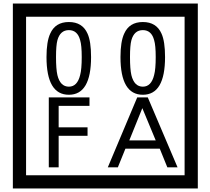

<svg xmlns="http://www.w3.org/2000/svg" viewBox="-20 -980 1195 1090"><path d="M1103 90H53V-960H1103ZM1028 15V-885H128V15ZM497 -656Q497 -442 371 -442Q244 -442 244 -656Q244 -744 265 -789Q294 -855 371 -855Q448 -855 477 -789Q497 -745 497 -656ZM444 -656Q444 -723 435 -752Q420 -809 371 -809Q322 -809 306 -752Q298 -723 298 -656Q298 -587 306 -553Q322 -488 371 -488Q419 -488 435 -554Q444 -587 444 -656ZM917 -656Q917 -442 791 -442Q664 -442 664 -656Q664 -744 685 -789Q714 -855 791 -855Q868 -855 897 -789Q917 -745 917 -656ZM864 -656Q864 -723 855 -752Q840 -809 791 -809Q742 -809 726 -752Q718 -723 718 -656Q718 -587 726 -553Q742 -488 791 -488Q839 -488 855 -554Q864 -587 864 -656ZM488 -379H313V-257H477V-209H313V-30H257V-427H488ZM988 -30H930L887 -136H692L649 -30H592L759 -427H819ZM864 -183 788 -366 714 -183Z"/></svg>

Font: Unicode BMP Fallback SIL
Style: Regular
Weight: 400
Foundry: NRSI, SIL International
Version: Version 5.1 Based on Unicode 5.1